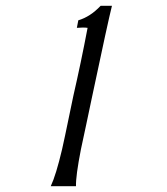

<svg xmlns="http://www.w3.org/2000/svg" viewBox="-20 -642 575 662"><path d="M327 -622H366Q353 -571 297 -306Q290 -274 277.5 -213.5Q265 -153 259 -127Q241 -35 242 0H155Q173 -38 194 -127Q196 -133 233 -312Q259 -425 282 -546Q268 -548 245 -546L250 -572Q291 -584 327 -622Z"/></svg>

Font: GFS Neohellenic Rg
Style: Italic
Weight: 400
Italic angle: -12°
Designer: Takis Katsoulidis and George D. Matthiopoulos
Foundry: Takis Katsoulidis and George D. Matthiopoulos
Version: Version 1.0